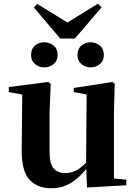

<svg xmlns="http://www.w3.org/2000/svg" viewBox="-20 -989 725 1026"><path d="M217 -629Q188 -629 167 -646.5Q146 -664 146 -695Q146 -728 167 -745.5Q188 -763 217 -763Q245 -763 266.5 -745.5Q288 -728 288 -695Q288 -664 266.5 -646.5Q245 -629 217 -629ZM464 -629Q436 -629 415 -646.5Q394 -664 394 -695Q394 -728 415 -745.5Q436 -763 464 -763Q492 -763 513.5 -745.5Q535 -728 535 -695Q535 -664 513.5 -646.5Q492 -629 464 -629ZM179 -968 379 -845H302L503 -969L523 -950L380 -783H302L161 -949ZM254 17Q180 17 137.5 -29Q95 -75 96 -188L99 -501L130 -478L27 -497V-524L238 -551L251 -541L245 -391V-176Q245 -113 267 -88.5Q289 -64 328 -64Q370 -64 406.5 -90.5Q443 -117 471 -157L507 -103H454Q417 -51 367.5 -17Q318 17 254 17ZM445 13 440 -108V-111L443 -484L374 -497V-519L582 -551L593 -541L589 -391V-35L655 -29V1Z"/></svg>

Font: Noto Serif TC ExtraBold
Style: Regular
Weight: 800
Designer: Ryoko NISHIZUKA 西塚涼子 (kana & ideographs); Frank Grießhammer (Latin, Greek & Cyrillic); Wenlong ZHANG 张文龙 (bopomofo); San
Foundry: Adobe
Version: Version 2.002-H1;hotconv 1.1.0;makeotfexe 2.6.0